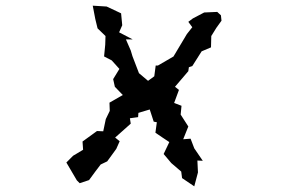

<svg xmlns="http://www.w3.org/2000/svg" viewBox="-20 -532 1040 677"><path d="M468 -134 508 -146 522 -103 533 -101 528 -64 550 -49 577 -31 557 11 584 43 619 73 622 96 665 125 678 76 676 34 695 35 665 -9 652 -43 626 -41 644 -86 617 -128 620 -159 594 -169 611 -215 597 -226 644 -281 646 -295 658 -299 691 -351 724 -365 725 -405 743 -434 761 -459 759 -478 746 -490 700 -488 660 -467 644 -455 658 -436 639 -412 593 -335 592 -333 537 -301H529L524 -263L502 -247L470 -274L447 -334L441 -354L424 -393H448L400 -418L411 -443L407 -485L356 -509L307 -512L316 -465L324 -432L352 -405L351 -374L347 -333L374 -319L401 -289L379 -253L385 -226L413 -197L366 -170L367 -141L353 -112L344 -69L322 -70L271 -33L273 -4L238 17L214 41L251 104L261 114L294 103L316 73L335 48L358 37L390 -7L402 -34L386 -47L441 -96L438 -115L467 -119Z"/></svg>

Font: チョークS
Style: Regular
Weight: 400
Designer: [Stick] Fontworks Inc.
Foundry: [Stick] Fontworks Inc.
Version: Version 1.200;FEAKit 1.0